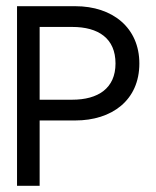

<svg xmlns="http://www.w3.org/2000/svg" viewBox="-20 -600 503 620"><path d="M35 0H108V-211H223C341 -211 430 -276 430 -395C430 -510 344 -580 223 -580H35ZM108 -278V-513H213C298 -513 353 -476 353 -395C353 -315 297 -278 213 -278Z"/></svg>

Font: Charger Pro
Style: Regular
Weight: 400
Designer: Jasper
Foundry: Cannot Into Space Fonts
Version: Version 1.09